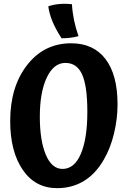

<svg xmlns="http://www.w3.org/2000/svg" viewBox="-20 -958 668 998"><path d="M350 -733Q466 -733 528.5 -651Q591 -569 591 -416Q591 -340 572.5 -263.5Q554 -187 520 -129Q478 -55 416.5 -17.5Q355 20 277 20Q163 20 98 -75.5Q33 -171 33 -329Q33 -507 121 -620Q209 -733 350 -733ZM305 -80Q367 -80 400.5 -159Q434 -238 434 -377Q434 -510 407 -570.5Q380 -631 320 -631Q259 -631 223 -554.5Q187 -478 187 -351Q187 -228 218 -154Q249 -80 305 -80ZM354 -936Q356 -897 364.5 -855Q373 -813 388 -770Q365 -764 343.5 -761.5Q322 -759 300 -759Q269 -807 252.5 -847Q236 -887 231 -925Q255 -934 288.5 -937Q322 -940 354 -936Z"/></svg>

Font: Atma SemiBold
Style: Regular
Weight: 600
Designer: Gregori Vincens, Jeremie Hornus, Riccardo Olocco, Yoann Minet.
Foundry: black foundry
Version: Version 1.102;PS 1.100;hotconv 1.0.86;makeotf.lib2.5.63406